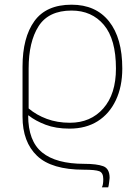

<svg xmlns="http://www.w3.org/2000/svg" viewBox="-20 -558 598 818"><path d="M414 240Q420 230 420 205Q420 178 403 171.5Q386 165 337 165Q200 165 138 106Q76 47 76 -61V-274Q76 -398 126.5 -468Q177 -538 285 -538Q388 -538 444.5 -467Q501 -396 501 -266Q501 -189 473.5 -131Q446 -73 396 -41.5Q346 -10 276 -10Q218 -10 174.5 -26.5Q131 -43 102 -66H100Q100 43 159.5 91.5Q219 140 339 140Q392 140 419.5 150Q447 160 447 200Q447 201 445 218Q443 235 441 240ZM278 -35Q366 -35 420 -96Q474 -157 474 -266Q474 -391 422.5 -452Q371 -513 285 -513Q187 -513 144.5 -446.5Q102 -380 102 -266V-96Q135 -68 179.5 -51.5Q224 -35 278 -35Z"/></svg>

Font: Noto Sans Thin
Style: Regular
Weight: 100
Designer: Monotype Design Team
Foundry: Monotype Imaging Inc.
Version: Version 2.007